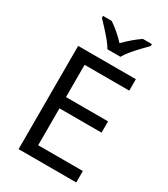

<svg xmlns="http://www.w3.org/2000/svg" viewBox="-226 -1113 1008 1150"><g transform="rotate(30 278.0 -538.0)"><path d="M496 -66H97V-780H496V-701H187V-478H478V-400H187V-145H496ZM259 -850Q246 -873 224 -899.5Q202 -926 178 -952Q154 -978 136 -997V-1010H196Q222 -993 250 -969Q278 -945 303 -918Q330 -945 358 -969Q386 -993 412 -1010H474V-997Q455 -978 430.5 -952Q406 -926 383.5 -899.5Q361 -873 349 -850Z"/></g></svg>

Font: Noto Sans Malayalam UI
Style: Regular
Weight: 400
Designer: Jelle Bosma - Monotype Design Team
Foundry: Monotype Imaging Inc.
Version: Version 2.104